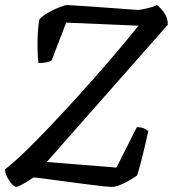

<svg xmlns="http://www.w3.org/2000/svg" viewBox="-25 -735 680 755"><path d="M39 0Q32 0 21.5 -11.5Q11 -23 3 -39Q-5 -55 -5 -69Q38 -103 94 -158.5Q150 -214 213.5 -282.5Q277 -351 342 -424Q388 -476 435 -531.5Q482 -587 520 -634L235 -646L178 -497Q172 -493 157.5 -490Q143 -487 126 -487Q123 -513 122.5 -546Q122 -579 124 -609.5Q126 -640 130 -659Q144 -674 166.5 -686.5Q189 -699 210 -707Q231 -715 239 -715Q246 -715 275 -713Q304 -711 343 -708.5Q382 -706 420.5 -703Q459 -700 487 -698Q515 -696 519 -696Q531 -697 554.5 -702.5Q578 -708 593 -715Q605 -706 620 -685.5Q635 -665 635 -638L159 -98L433 -76L513 -235Q530 -235 541.5 -230Q553 -225 558 -219Q553 -195 545.5 -163.5Q538 -132 530 -100.5Q522 -69 514 -45Q489 -27 460.5 -13.5Q432 0 416 0Q405 0 373 -3.5Q341 -7 299.5 -12.5Q258 -18 217 -23.5Q176 -29 145.5 -33Q115 -37 106 -37Q82 -20 63 -10Q44 0 39 0Z"/></svg>

Font: Texturina
Style: Italic
Weight: 400
Italic angle: -11°
Designer: Guillermo Torres Carreño
Foundry: Omnibus-Type
Version: Version 1.002; ttfautohint (v1.8.3)